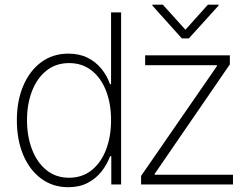

<svg xmlns="http://www.w3.org/2000/svg" viewBox="-20 -780 1057 812"><path d="M268.6 11.7Q203.1 11.7 154.1 -24.7Q105 -61 78.1 -125Q51.3 -189 51.3 -271.5Q51.3 -353.5 78.4 -417.2Q105.5 -481 154.5 -517.1Q203.6 -553.2 269 -553.2Q315.9 -553.2 350.8 -535.6Q385.7 -518.1 409.4 -488.5Q433.1 -459 445.3 -423.8H449.7V-727.5H492.2V0H450.7V-119.1H445.3Q432.6 -84 408.9 -54.2Q385.3 -24.4 350.3 -6.3Q315.4 11.7 268.6 11.7ZM272 -28.3Q327.6 -28.3 367.4 -60.1Q407.2 -91.8 428.5 -147Q449.7 -202.1 449.7 -272Q449.7 -341.3 428.5 -396Q407.2 -450.7 367.4 -481.9Q327.6 -513.2 272 -513.2Q216.3 -513.2 176.5 -481.4Q136.7 -449.7 115.5 -395Q94.2 -340.3 94.2 -272Q94.2 -203.1 115.5 -147.9Q136.7 -92.8 176.5 -60.5Q216.3 -28.3 272 -28.3ZM576.7 0V-36.1L897.5 -500.5V-504.4H593.8V-545.9H952.1V-507.8L634.3 -44.9V-41H965.3V0ZM668.5 -760.3 764.2 -654.3 859.4 -760.3H904.3V-756.3L778.8 -617.7H749L624.5 -756.3V-760.3Z"/></svg>

Font: Inter Tight ExtraLight
Style: Regular
Weight: 250
Designer: Rasmus Andersson
Foundry: rsms
Version: Version 3.004